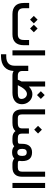

<svg xmlns="http://www.w3.org/2000/svg" viewBox="1434 -2126 920 3828"><g transform="rotate(90 1894.0 -212.0)"><path d="M261.2 -107.4H664.1Q721.7 -107.4 749.3 -136.2Q776.9 -165 776.9 -226.1V-322.3V-332H786.6H871.6H881.3V-322.3V-227.5Q881.3 -115.2 826.2 -57.6Q771 0 662.6 0H262.7Q153.3 0 96.2 -57.1Q39.1 -114.3 39.1 -225.6V-323.7V-333.5H48.8H133.8H143.6V-323.7V-226.1Q143.6 -165.5 172.4 -136.5Q201.2 -107.4 261.2 -107.4ZM473.6 -426.3 548.3 -501.5 623.5 -426.3 548.3 -351.1ZM296.9 -426.3 372.1 -501.5 446.8 -426.3 372.1 -351.1Z M993.7 -651.4H1074.7H1084.5V-641.6V-10.3V-0.5H1074.7H993.7H983.9V-10.3V-641.6V-651.4Z M1498.5 0H1490.7Q1427.7 0 1395.5 -24.4Q1389.6 94.7 1315.2 160.4Q1240.7 226.1 1106.9 228L1071.8 228.5H1062V218.8V133.3V123.5H1071.8H1106Q1197.3 123.5 1243.9 80.8Q1290.5 38.1 1290.5 -44.9V-305.7V-315.4H1300.3H1385.7H1395.5V-305.7V-196.8Q1395.5 -150.9 1418.7 -129.2Q1441.9 -107.4 1490.7 -107.4H1498.5Q1510.7 -107.4 1510.7 -57.1V-51.8Q1510.7 0 1498.5 0Z M1798.8 -566.4 1875.5 -643.1 1952.1 -566.4 1875.5 -489.7ZM1493.7 -107.4H1568.4Q1574.7 -123 1604 -181.2V-642.1V-651.9H1613.8H1694.8H1704.6V-642.1V-326.7Q1776.4 -397.9 1857.4 -397.9Q1940.9 -397.9 1999.3 -336.4Q2057.6 -274.9 2057.6 -189Q2057.6 -97.7 1995.1 -48.8Q1932.6 0 1829.6 0H1493.7Q1481.4 0 1481.4 -51.8V-57.1Q1481.4 -107.4 1493.7 -107.4ZM1952.6 -179.2Q1952.6 -226.1 1923.1 -257.6Q1893.6 -289.1 1852.1 -289.1Q1809.1 -289.1 1765.4 -243.9Q1721.7 -198.7 1678.2 -107.4H1839.4Q1952.6 -107.4 1952.6 -179.2Z M2351.6 0H2329.1Q2245.1 0 2202.6 -49.1Q2160.2 -98.1 2160.2 -192.9V-641.1V-650.9H2169.9H2251H2260.7V-641.1V-192.4Q2260.7 -148.4 2278.1 -127.9Q2295.4 -107.4 2330.6 -107.4H2351.6Q2363.8 -107.4 2363.8 -57.1V-51.8Q2363.8 0 2351.6 0Z M2745.1 0H2734.9Q2684.6 0 2650.9 -14.6Q2617.2 -29.3 2593.8 -60.1Q2566.4 -29.3 2526.9 -14.6Q2487.3 0 2429.7 0H2346.2Q2334 0 2334 -51.8V-57.1Q2334 -107.4 2346.2 -107.4H2432.1Q2490.7 -107.4 2515.4 -127.9Q2540 -148.4 2540 -192.9V-318.8V-328.6H2549.8H2633.3H2643.1V-318.8V-192.9Q2643.1 -147.5 2663.1 -127.4Q2683.1 -107.4 2734.4 -107.4H2745.1Q2757.3 -107.4 2757.3 -57.1V-51.8Q2757.3 0 2745.1 0ZM2488.8 -510.7 2565.4 -587.4 2642.1 -510.7 2565.4 -434.1Z M3263.2 0H3247.6Q3216.8 0 3188.2 -9.5Q3159.7 -19 3140.6 -37.1Q3096.2 6.8 3017.6 6.8Q2977.1 6.8 2948.2 -3.7Q2919.4 -14.2 2895.5 -36.1Q2858.9 0 2790 0H2740.2Q2728 0 2728 -51.8V-57.1Q2728 -107.4 2740.2 -107.4H2789.1Q2810.5 -107.4 2822.8 -111.1Q2835 -114.7 2839.8 -120.8Q2844.7 -127 2845.7 -137.2Q2847.2 -149.9 2847.2 -192.9Q2847.2 -290.5 2891.4 -340.8Q2935.5 -391.1 3017.6 -391.1Q3191.9 -391.1 3191.9 -191.9Q3191.9 -182.1 3190.4 -168.5Q3189 -154.8 3187.7 -144.5Q3186.5 -134.3 3186.5 -132.3Q3186.5 -121.1 3201.4 -114.3Q3216.3 -107.4 3246.6 -107.4H3263.2Q3275.4 -107.4 3275.4 -57.1V-51.8Q3275.4 0 3263.2 0ZM3088.9 -193.8Q3088.9 -241.7 3071.8 -263.2Q3054.7 -284.7 3018.1 -284.7Q2982.4 -284.7 2965.3 -263.2Q2948.2 -241.7 2948.2 -193.8Q2948.2 -97.7 3018.6 -97.7Q3088.9 -97.7 3088.9 -193.8Z M3258.3 -107.4H3317.9Q3361.8 -107.4 3382.3 -127.7Q3402.8 -147.9 3402.8 -190.9V-641.6V-651.4H3412.6H3494.1H3503.9V-641.6V-191.4Q3503.9 -98.1 3456.5 -49.1Q3409.2 0 3317.4 0H3258.3Q3246.1 0 3246.1 -51.8V-57.1Q3246.1 -107.4 3258.3 -107.4Z M3637.2 -651.4H3718.3H3728V-641.6V-10.3V-0.5H3718.3H3637.2H3627.4V-10.3V-641.6V-651.4Z"/></g></svg>

Font: Shabnam Medium FD-WOL
Style: Medium-FD-WOL
Weight: 500
Foundry: DejaVu fonts team - Redesigned by Saber Rastikerdar - Based on Vazir font
Version: Version 5.0.1